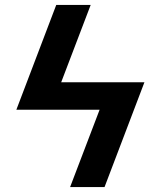

<svg xmlns="http://www.w3.org/2000/svg" viewBox="-20 -755 640 775"><path d="M263 0 382 -312H46L207 -735H346L227 -423H563L402 0Z"/></svg>

Font: Iosevka Aile Extrabold Oblique
Style: Regular
Weight: 800
Italic angle: -9°
Designer: Belleve Invis
Foundry: Belleve Invis
Version: Version 31.1.0; ttfautohint (v1.8.4)